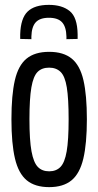

<svg xmlns="http://www.w3.org/2000/svg" viewBox="-20 -759 404 789"><path d="M27 -269Q27 -368 41 -429Q55 -490 89 -518Q123 -546 182 -546Q241 -546 275 -518Q309 -490 323 -429Q337 -368 337 -269Q337 -169 322.5 -107.5Q308 -46 274 -18Q240 10 182 10Q124 10 90 -18Q56 -46 41.5 -107.5Q27 -169 27 -269ZM101 -269Q101 -183 109.5 -137Q118 -91 135.5 -73Q153 -55 182 -55Q211 -55 228.5 -73Q246 -91 254 -137Q262 -183 262 -269Q262 -354 254.5 -400Q247 -446 229 -463.5Q211 -481 182 -481Q152 -481 134.5 -463.5Q117 -446 109 -400Q101 -354 101 -269ZM181 -739Q235 -739 266.5 -713.5Q298 -688 299 -618Q299 -608 299 -599L253 -598Q253 -601 253 -603.5Q253 -606 253 -609Q252 -649 235 -667.5Q218 -686 181 -686Q144 -686 127 -667.5Q110 -649 109 -609Q109 -603 109 -598L63 -599Q63 -604 63 -608.5Q63 -613 63 -618Q65 -684 93.5 -711.5Q122 -739 181 -739Z"/></svg>

Font: Georama Condensed
Style: Regular
Weight: 400
Width: 3
Designer: Jean-Baptiste Levee
Foundry: Production Type
Version: Version 1.000